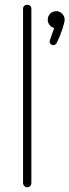

<svg xmlns="http://www.w3.org/2000/svg" viewBox="-20 -788 292 808"><path d="M94 0Q87 0 82 -5.5Q77 -11 77 -18V-751Q77 -759 82 -763.5Q87 -768 94 -768Q102 -768 107 -763.5Q112 -759 112 -751V-18Q112 -11 107 -5.5Q102 0 94 0ZM205 -598Q199 -598 194 -602Q189 -606 189 -613Q189 -617 190 -619L208 -670Q196 -673 188.5 -683Q181 -693 181 -705Q181 -720 191 -730.5Q201 -741 217 -741Q231 -741 241.5 -730.5Q252 -720 252 -705Q252 -699 249 -687.5Q246 -676 241.5 -662.5Q237 -649 231 -634.5Q225 -620 219 -608Q217 -604 213 -601Q209 -598 205 -598Z"/></svg>

Font: Dosis ExtraLight ExtraLight
Style: Regular
Weight: 250
Version: Version 3.001; ttfautohint (v1.8.2)